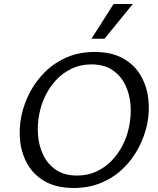

<svg xmlns="http://www.w3.org/2000/svg" viewBox="-20 -927 788 957"><path d="M347 10Q265 10 208.5 -20.5Q152 -51 120.5 -103Q89 -155 81 -219.5Q73 -284 87 -351Q100 -412 130 -468.5Q160 -525 206 -570Q252 -615 313.5 -641.5Q375 -668 452 -668Q535 -668 591.5 -637Q648 -606 679.5 -553.5Q711 -501 719 -436.5Q727 -372 713 -306Q700 -245 669.5 -188Q639 -131 593 -86.5Q547 -42 485 -16Q423 10 347 10ZM364 -52Q418 -52 461.5 -72.5Q505 -93 537.5 -127Q570 -161 592 -204.5Q614 -248 623 -294Q635 -350 630.5 -405Q626 -460 603.5 -505.5Q581 -551 539.5 -578.5Q498 -606 435 -606Q382 -606 338.5 -585.5Q295 -565 262.5 -531Q230 -497 208 -453.5Q186 -410 177 -364Q165 -308 169.5 -253Q174 -198 196.5 -152.5Q219 -107 260.5 -79.5Q302 -52 364 -52ZM436 -734 546 -907H642L501 -734Z"/></svg>

Font: Ysabeau Office Medium
Style: Italic
Weight: 500
Italic angle: -12°
Designer: Christian Thalmann (Catharsis Fonts)
Version: Version 2.001;gftools[0.9.30]; featfreeze: tnum,lnum,ss02